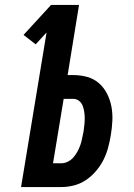

<svg xmlns="http://www.w3.org/2000/svg" viewBox="-20 -755 540 775"><path d="M65 0 168 -624 124 -576 75 -614 186 -735H299L253 -452H275Q305 -452 332 -444.5Q359 -437 379.5 -419Q400 -401 412.5 -376Q425 -351 430 -323.5Q435 -296 433.5 -266.5Q432 -237 427 -208Q423 -183 416 -157.5Q409 -132 397 -108.5Q385 -85 367 -64Q349 -43 326.5 -28Q304 -13 278.5 -6.5Q253 0 228 0ZM228 -96Q241 -96 254 -102.5Q267 -109 276.5 -120Q286 -131 293 -144Q300 -157 304.5 -170Q309 -183 311.5 -196.5Q314 -210 317 -223Q319 -237 320.5 -250.5Q322 -264 322 -277.5Q322 -291 320 -304Q318 -317 313.5 -328.5Q309 -340 299 -348Q289 -356 275 -356H237L194 -96Z"/></svg>

Font: Iosevka Term Curly
Style: Bold Italic
Weight: 700
Italic angle: -9°
Designer: Belleve Invis
Foundry: Belleve Invis
Version: Version 32.3.0